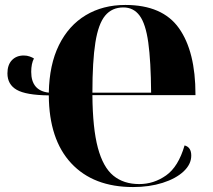

<svg xmlns="http://www.w3.org/2000/svg" viewBox="-20 -745 861 775"><path d="M517 10Q357 10 267.5 -86Q178 -182 177 -360Q85 -361 47.5 -382.5Q10 -404 10 -449Q10 -483 28 -502Q46 -521 76 -521Q89 -521 100 -517Q111 -513 117 -509Q106 -488 106 -455Q106 -379 177 -371Q179 -484 218 -563Q257 -642 326 -683.5Q395 -725 486 -725Q636 -725 702.5 -631Q769 -537 769 -364V-361H353Q354 -227 375 -148.5Q396 -70 437.5 -36Q479 -2 542 -2Q601 -2 650.5 -37Q700 -72 725 -158Q752 -151 752 -117Q752 -82 721 -53Q690 -24 636.5 -7Q583 10 517 10ZM590 -371Q589 -498 578.5 -573.5Q568 -649 543.5 -682Q519 -715 478 -715Q432 -715 404.5 -682Q377 -649 365 -573.5Q353 -498 353 -371Z"/></svg>

Font: Noto Serif Display SemiCondensed ExtraBold
Style: Regular
Weight: 800
Width: 4
Designer: Monotype Design Team
Foundry: Monotype Imaging Inc.
Version: Version 2.009